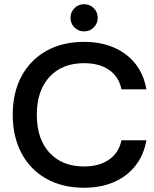

<svg xmlns="http://www.w3.org/2000/svg" viewBox="-20 -885 736 917"><path d="M381.7 11.7Q278.3 11.7 201.7 -31.2Q125 -74.2 82.9 -152.9Q40.8 -231.7 40.8 -336.7Q40.8 -443.3 82.9 -521.2Q125 -599.2 201.7 -642.1Q278.3 -685 381.7 -685Q461.7 -685 524.2 -657.9Q586.7 -630.8 626.7 -580.4Q666.7 -530 679.2 -458.3H560Q548.3 -518.3 501.2 -550.8Q454.2 -583.3 381.7 -583.3Q276.7 -583.3 216.2 -517.5Q155.8 -451.7 155.8 -336.7Q155.8 -221.7 216.2 -155.8Q276.7 -90 381.7 -90Q454.2 -90 501.2 -122.9Q548.3 -155.8 560 -215H679.2Q666.7 -144.2 626.7 -93.3Q586.7 -42.5 524.2 -15.4Q461.7 11.7 381.7 11.7ZM381.7 -735Q355 -735 335.8 -753.8Q316.7 -772.5 316.7 -800Q316.7 -826.7 335.4 -845.8Q354.2 -865 381.7 -865Q408.3 -865 427.5 -846.2Q446.7 -827.5 446.7 -800Q446.7 -773.3 427.9 -754.2Q409.2 -735 381.7 -735Z"/></svg>

Font: Funnel Display Medium
Style: Regular
Weight: 500
Designer: NORD ID, Kristian Moeller
Foundry: Dicotype
Version: Version 1.000